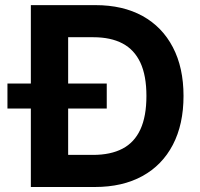

<svg xmlns="http://www.w3.org/2000/svg" viewBox="-20 -748 800 768"><path d="M359.2 0H170.8V-128.4H352.3Q422.5 -128.4 470 -153.3Q517.5 -178.1 541.6 -230.4Q565.7 -282.7 565.7 -364.2Q565.7 -445.5 541.5 -497.5Q517.2 -549.4 470.1 -574.2Q422.9 -599.1 353.2 -599.1H167.4V-727.5H361.9Q471.5 -727.5 550.3 -684Q629 -640.4 671.5 -558.9Q714.1 -477.5 714.1 -364.2Q714.1 -250.7 671.5 -169Q629 -87.4 549.6 -43.7Q470.1 0 359.2 0ZM252.6 -727.5V0H103.4V-727.5ZM9.8 -313.8V-413.8H407V-313.8Z"/></svg>

Font: Atlassian Sans
Style: Regular
Weight: 400
Designer: Rasmus Andersson
Foundry: Modifications by Atlassian Pty Ltd, manufactured by rsms
Version: Version 4.001;git-9221beed3